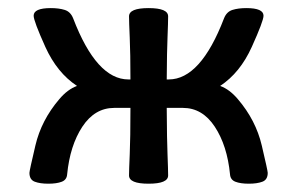

<svg xmlns="http://www.w3.org/2000/svg" viewBox="-20 -440 713 465"><path d="M582.5 4.9Q562.5 4.9 550.3 0.2Q538.1 -4.4 537.1 -17.6Q530.3 -87.4 500.2 -133.1Q470.2 -178.7 422.9 -178.7H383.8Q384.3 -98.6 385.7 -66.4Q387.2 -27.8 387.2 -15.1Q387.2 4.9 339.8 4.9Q292.5 4.9 292.5 -15.1Q292.5 -27.8 294.2 -66.2Q295.9 -104.5 295.9 -178.7H256.8Q209.5 -178.7 179.4 -133.1Q149.4 -87.4 142.6 -17.6Q141.6 -4.4 129.4 0.2Q117.2 4.9 97.2 4.9Q76.7 4.9 64 0Q51.3 -4.9 51.3 -21.5Q51.3 -26.4 65.7 -87.6Q80.1 -148.9 123.5 -199.7Q143.6 -223.6 166.5 -231.9Q118.2 -263.7 89.8 -326.4Q61.5 -389.2 61.5 -401.9Q61.5 -420.4 103 -420.4Q122.6 -420.4 136.7 -416Q150.9 -411.6 157.2 -395.5Q213.9 -247.6 291 -247.6H295.9Q295.9 -311 294.2 -349.1Q292.5 -387.2 292.5 -400.4Q292.5 -420.4 339.8 -420.4Q387.2 -420.4 387.2 -400.4Q387.2 -387.2 385.7 -349.1Q384.3 -318.8 383.8 -247.6H388.7Q465.8 -247.6 522.5 -395.5Q528.8 -411.6 543 -416Q557.1 -420.4 576.7 -420.4Q618.2 -420.4 618.2 -401.9Q618.2 -389.2 589.8 -326.4Q561.5 -263.7 513.2 -231.9Q536.1 -223.6 556.2 -199.7Q599.6 -148.9 614 -87.6Q628.4 -26.4 628.4 -21.5Q628.4 -4.9 615.7 0Q603 4.9 582.5 4.9Z"/></svg>

Font: Bainsley
Style: Regular
Weight: 400
Designer: Paul James MIller
Foundry: High-Logic / Made with FontCreator
Version: Version 1.411;March 28, 2021;FontCreator 13.0.0.2683 64-bit